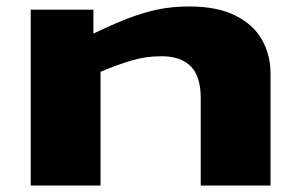

<svg xmlns="http://www.w3.org/2000/svg" viewBox="-20 -574 932 594"><path d="M75 0V-544H269V-470Q325 -497 372 -515.5Q419 -534 465 -544Q511 -554 566 -554Q652 -554 708 -526Q764 -498 790.5 -451Q817 -404 817 -346V0H601V-271Q601 -338 570 -369Q539 -400 480 -400Q431 -400 387.5 -387Q344 -374 291 -352V0Z"/></svg>

Font: Georama ExtraExtended
Style: Bold
Weight: 700
Width: 8
Designer: Jean-Baptiste Levee
Foundry: Production Type
Version: Version 1.000